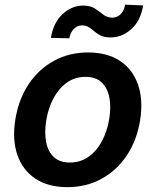

<svg xmlns="http://www.w3.org/2000/svg" viewBox="-20 -772 632 803"><path d="M269.9 -611.9 192.8 -613.6Q203.1 -677.2 241.7 -712.9Q280.2 -748.6 327.4 -748.6Q358.7 -748.6 377.5 -736Q396.3 -723.4 412.1 -710.8Q427.9 -698.2 450.3 -698.2Q470.5 -698.2 485.1 -713.4Q499.6 -728.7 503.2 -752.5L578.8 -749.3Q568.2 -685.7 529.7 -650.7Q491.1 -615.8 443.5 -615.4Q417.6 -615.4 401.8 -623Q386 -630.7 374.6 -640.6Q363.3 -650.6 351.6 -658.2Q339.8 -665.8 322.1 -665.8Q303.3 -665.8 288.7 -650.9Q274.1 -636 269.9 -611.9ZM261.7 10.7Q181.1 10.7 127.7 -25Q74.2 -60.7 52.4 -124.8Q30.5 -188.9 44.4 -273.8Q58.2 -357.6 100.1 -420.3Q142 -483 205.8 -517.8Q269.5 -552.6 348.4 -552.6Q429 -552.6 482.4 -516.9Q535.9 -481.2 557.7 -416.9Q579.5 -352.6 565.7 -267Q551.8 -183.6 509.8 -121.1Q467.7 -58.6 404.1 -24Q340.6 10.7 261.7 10.7ZM272 -92.3Q316.8 -92.3 350.9 -116.7Q384.9 -141 406.8 -182.4Q428.6 -223.7 436.8 -274.5Q445 -323.5 437.5 -363.5Q430 -403.4 405.5 -427Q381 -450.6 338.1 -450.6Q293.3 -450.6 259.2 -426.1Q225.1 -401.6 203.3 -360.1Q181.5 -318.5 173.3 -267.8Q165.5 -218.8 172.8 -179Q180 -139.2 204.5 -115.8Q229 -92.3 272 -92.3Z"/></svg>

Font: Inter UI Semi Bold
Style: Italic
Weight: 600
Italic angle: -9.39999°
Designer: Rasmus Andersson
Foundry: rsms
Version: 3.2;8d6f07862